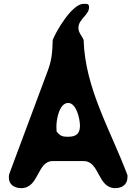

<svg xmlns="http://www.w3.org/2000/svg" viewBox="-20 -974 712 994"><path d="M26 -53C26 -17 57 0 90 0C183 0 171 -140 253 -140H413C497 -140 484 0 577 0C612 0 640 -19 640 -57V-67C552 -301 420 -517 413 -767C404 -789 386 -804 386 -830C386 -875 441 -896 441 -936C441 -956 431 -954 412 -954C352 -954 268 -808 253 -767C251 -702 248 -663 227 -607C208 -555 52 -138 33 -87C26 -68 26 -70 26 -53ZM273 -293C273 -297 272 -316 272 -320C272 -353 286 -441 333 -441C376 -441 394 -357 394 -323C394 -282 374 -266 333 -266C303 -266 293 -269 273 -293Z"/></svg>

Font: Asimov Print
Style: Regular
Weight: 500
Designer: Google
Version: Version 2.000980: 2014